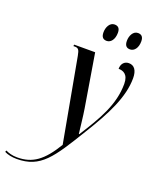

<svg xmlns="http://www.w3.org/2000/svg" viewBox="-312 -834 944 1172"><g transform="rotate(20 160.5 -248.0)"><path d="M365 -625C391 -625 413 -651 413 -694C413 -725 399 -736 377 -736C346 -736 329 -701 329 -668C329 -636 343 -625 365 -625ZM213 -625C239 -625 261 -651 261 -695C261 -725 247 -736 225 -736C194 -736 177 -701 177 -668C177 -636 191 -625 213 -625ZM-57 240C98 240 155 147 282 -61C378 -216 443 -344 443 -466C443 -517 423 -544 388 -544C361 -544 340 -525 340 -490C368 -490 404 -479 404 -415C404 -280 337 -168 251 -33H248C243 -72 236 -143 228 -191L171 -536H35L33 -526H42C65 -526 72 -518 79 -479L178 63C105 184 42 230 -58 230C-91 230 -115 222 -133 213L-137 223C-117 234 -87 240 -57 240Z"/></g></svg>

Font: Noto Serif Display ExtraCondensed Medium
Style: Italic
Weight: 500
Width: 2
Italic angle: -12°
Designer: Monotype Design Team
Foundry: Monotype Imaging Inc.
Version: Version 2.009